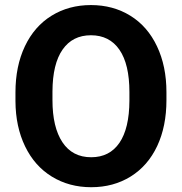

<svg xmlns="http://www.w3.org/2000/svg" viewBox="-20 -741 730 770"><path d="M499 -371.6Q499 -483.4 459 -541.5Q418.9 -599.6 344.7 -599.6Q271 -599.6 231 -542.2Q190.9 -484.9 190.4 -374V-339.4Q190.4 -230.5 230.5 -170.4Q270.5 -110.4 345.7 -110.4Q419.4 -110.4 459 -168.2Q498.5 -226.1 499 -336.9ZM647.5 -339.4Q647.5 -234.4 610.4 -155.3Q573.2 -76.2 504.2 -33.2Q435.1 9.8 345.7 9.8Q257.3 9.8 188 -32.7Q118.7 -75.2 80.6 -154.1Q42.5 -232.9 42 -335.4V-370.6Q42 -475.6 79.8 -555.4Q117.7 -635.3 186.8 -678Q255.9 -720.7 344.7 -720.7Q433.6 -720.7 502.7 -678Q571.8 -635.3 609.6 -555.4Q647.5 -475.6 647.5 -371.1Z"/></svg>

Font: MAUL Bold
Style: Bold
Weight: 700
Designer: MAUL
Version: Version 1.0; 2020; ttfautohint (v1.8.3)